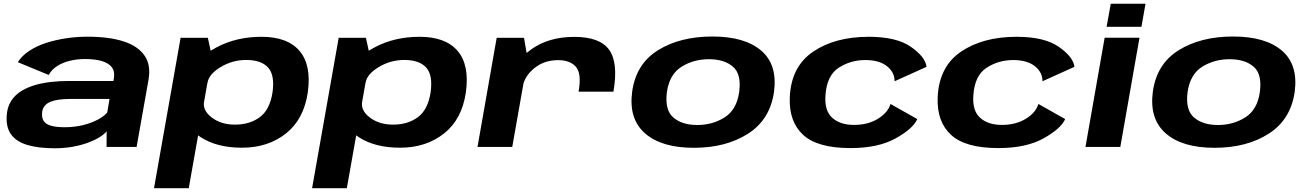

<svg xmlns="http://www.w3.org/2000/svg" viewBox="-20 -793 7062 1036"><path d="M274.5 7Q326 7 371 -1Q416 -9 452.5 -22.2Q489 -35.5 515.2 -51.5Q541.5 -67.5 555.5 -84.5L555 0H717L781 -360.5Q795.5 -440.5 760.5 -492.2Q725.5 -544 647.2 -569.5Q569 -595 452.5 -595Q393 -595 335.5 -586.2Q278 -577.5 227 -560.8Q176 -544 137 -518Q98 -492 76 -457.5L243 -388.5Q259 -418 289 -437Q319 -456 357.8 -465.2Q396.5 -474.5 438 -474.5Q492 -474.5 528.8 -463.8Q565.5 -453 582.8 -431Q600 -409 595 -375L592 -356H347Q304.5 -356 258.8 -351.2Q213 -346.5 170.8 -334.5Q128.5 -322.5 94.2 -301.2Q60 -280 39.2 -246.8Q18.5 -213.5 16 -166.5Q12.5 -103 41.8 -65Q71 -27 130.2 -10Q189.5 7 274.5 7ZM328.5 -106.5Q288.5 -106.5 260.5 -113.2Q232.5 -120 218.8 -136.2Q205 -152.5 207 -181.5Q208 -205 220 -220.2Q232 -235.5 252.2 -243.8Q272.5 -252 299 -255.5Q325.5 -259 356.5 -259H571L558.5 -185.5Q540 -164.5 505.2 -146.2Q470.5 -128 424.8 -117.2Q379 -106.5 328.5 -106.5Z M811 222.5H998.5L1124 -486L1101.5 -589H954.5ZM1286 4Q1426 4 1523 -72.8Q1620 -149.5 1641 -296Q1661 -442.5 1596 -518.5Q1531 -594.5 1391 -594.5Q1255.5 -594.5 1149.2 -537.8Q1043 -481 1034.5 -431.5L1099.5 -346Q1107 -393 1170.8 -431.2Q1234.5 -469.5 1308.5 -469.5Q1389 -469.5 1426.2 -429Q1463.5 -388.5 1450.5 -295Q1436 -200.5 1381.5 -160.5Q1327 -120.5 1247.5 -120.5Q1173 -120.5 1122.8 -158.8Q1072.5 -197 1081 -245L986.5 -158.5Q976.5 -109 1063.5 -52.5Q1150.5 4 1286 4Z M1664 222.5H1851.5L1977 -486L1954.5 -589H1807.5ZM2139 4Q2279 4 2376 -72.8Q2473 -149.5 2494 -296Q2514 -442.5 2449 -518.5Q2384 -594.5 2244 -594.5Q2108.5 -594.5 2002.2 -537.8Q1896 -481 1887.5 -431.5L1952.5 -346Q1960 -393 2023.8 -431.2Q2087.5 -469.5 2161.5 -469.5Q2242 -469.5 2279.2 -429Q2316.5 -388.5 2303.5 -295Q2289 -200.5 2234.5 -160.5Q2180 -120.5 2100.5 -120.5Q2026 -120.5 1975.8 -158.8Q1925.5 -197 1934 -245L1839.5 -158.5Q1829.5 -109 1916.5 -52.5Q2003.5 4 2139 4Z M3102 -298.5H3290Q3317 -454.5 3267 -524.2Q3217 -594 3079 -594Q2939 -594 2845 -525.5Q2751 -457 2737 -377L2799.5 -323.5Q2810.5 -382.5 2863.5 -425.5Q2916.5 -468.5 2991.5 -468.5Q3056 -468.5 3087.5 -432.5Q3119 -396.5 3102 -298.5ZM2556.5 0H2744L2827.5 -472.5L2807.5 -589H2660Z M3724 4.5Q3897.5 4.5 4016.5 -71.8Q4135.5 -148 4156.5 -298Q4176 -444.5 4087 -520.2Q3998 -596 3824 -596Q3649.5 -596 3530.5 -522Q3411.5 -448 3391 -298Q3371.5 -151.5 3460.5 -73.5Q3549.5 4.5 3724 4.5ZM3742.5 -118.5Q3660.5 -118.5 3613.2 -159Q3566 -199.5 3578.5 -296.5Q3592.5 -392.5 3657.8 -433Q3723 -473.5 3805 -473.5Q3887.5 -473.5 3934.5 -433.5Q3981.5 -393.5 3968.5 -296.5Q3955 -200.5 3889.8 -159.5Q3824.5 -118.5 3742.5 -118.5Z M4569 6Q4719 6 4813 -46.5Q4907 -99 4929.5 -150.5L4785 -232Q4771.5 -186 4717.8 -152.5Q4664 -119 4588 -119Q4513.5 -119 4470.8 -157.2Q4428 -195.5 4434 -278Q4441 -385.5 4505.2 -427.2Q4569.5 -469 4649 -469Q4724.5 -469 4766 -435.8Q4807.5 -402.5 4807 -354.5L4979.5 -432.5Q4973 -486 4895.2 -540.2Q4817.5 -594.5 4667.5 -594.5Q4485 -594.5 4366.5 -513.5Q4248 -432.5 4241.5 -266.5Q4236.5 -136 4314 -65Q4391.5 6 4569 6Z M5367 6Q5517 6 5611 -46.5Q5705 -99 5727.5 -150.5L5583 -232Q5569.5 -186 5515.8 -152.5Q5462 -119 5386 -119Q5311.5 -119 5268.8 -157.2Q5226 -195.5 5232 -278Q5239 -385.5 5303.2 -427.2Q5367.5 -469 5447 -469Q5522.5 -469 5564 -435.8Q5605.5 -402.5 5605 -354.5L5777.5 -432.5Q5771 -486 5693.2 -540.2Q5615.5 -594.5 5465.5 -594.5Q5283 -594.5 5164.5 -513.5Q5046 -432.5 5039.5 -266.5Q5034.5 -136 5112 -65Q5189.5 6 5367 6Z M5837 0H6025L6128.5 -589.5H5940.5ZM5973.5 -773 5951 -648.5H6139L6161 -773Z M6533.5 4.5Q6707 4.5 6826 -71.8Q6945 -148 6966 -298Q6985.5 -444.5 6896.5 -520.2Q6807.5 -596 6633.5 -596Q6459 -596 6340 -522Q6221 -448 6200.5 -298Q6181 -151.5 6270 -73.5Q6359 4.5 6533.5 4.5ZM6552 -118.5Q6470 -118.5 6422.8 -159Q6375.5 -199.5 6388 -296.5Q6402 -392.5 6467.2 -433Q6532.5 -473.5 6614.5 -473.5Q6697 -473.5 6744 -433.5Q6791 -393.5 6778 -296.5Q6764.5 -200.5 6699.2 -159.5Q6634 -118.5 6552 -118.5Z"/></svg>

Font: Anybody Expanded
Style: Bold Italic
Weight: 700
Width: 7
Italic angle: -10°
Version: Version 1.113;gftools[0.9.25]